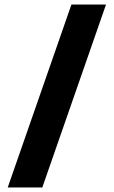

<svg xmlns="http://www.w3.org/2000/svg" viewBox="-20 -797 499 844"><path d="M14 27H166L446 -777H294Z"/></svg>

Font: Bounded
Style: Bold
Weight: 700
Designer: Vlad Churkin
Version: Version 3.0